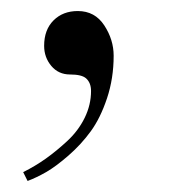

<svg xmlns="http://www.w3.org/2000/svg" viewBox="-20 -160 320 348"><path d="M22 152Q44 141 63 127.5Q82 114 102 95.5Q122 77 133.5 53.5Q145 30 145 5Q145 -10 136 -18Q128 -25 107 -25Q86 -25 73 -40.5Q60 -56 60 -77Q60 -106 77 -123Q94 -140 121 -140Q152 -140 169 -114Q186 -88 186 -59Q186 -18 174 18Q162 54 144.5 78Q127 102 104 122Q81 142 63.5 152Q46 162 30 168Z"/></svg>

Font: Old Standard TT
Style: Italic
Weight: 400
Italic angle: -15.2°
Designer: Alexey Kryukov <alexios@thessalonica.org.ru>
Version: Version 2.2